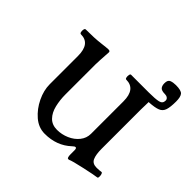

<svg xmlns="http://www.w3.org/2000/svg" viewBox="-140 -640 786 786"><g transform="rotate(45 253.0 -247.0)"><path d="M355 16Q348 16 348 -6V-28Q348 -40 342 -40Q337 -40 329 -32Q283 11 214 11Q178 11 149 -14Q120 -39 102.5 -75.5Q85 -112 85 -147V-311Q85 -382 31 -382Q26 -382 24.5 -389Q23 -396 24.5 -403Q26 -410 31 -410Q57 -410 77.5 -411Q98 -412 114 -414Q130 -416 140 -417Q150 -418 154 -418Q164 -418 164 -411Q162 -381 161 -362.5Q160 -344 160 -336V-163Q160 -131 167 -101.5Q174 -72 191.5 -54Q209 -36 238 -36Q265 -36 290.5 -47Q316 -58 332 -78Q348 -98 348 -123V-311Q348 -382 293 -382Q289 -382 287.5 -389Q286 -396 287.5 -403Q289 -410 293 -410H396Q433 -410 450.5 -414Q468 -418 468 -435Q468 -443 462 -447.5Q456 -452 448 -452Q427 -452 420.5 -460Q414 -468 414 -482Q414 -501 425.5 -505.5Q437 -510 453 -510Q484 -510 492.5 -499.5Q501 -489 501 -463Q501 -431 495.5 -414Q490 -397 474 -390.5Q458 -384 427 -382Q425 -382 423 -382Q422 -355 422 -337V-111Q422 -77 430 -59Q438 -41 462 -41Q470 -41 476.5 -41.5Q483 -42 488 -43Q491 -44 493 -40.5Q495 -37 496 -32Q498 -16 493 -15Q486 -14 469 -11Q452 -8 426 -2Q371 10 359 16Z"/></g></svg>

Font: Junicode
Style: Regular
Weight: 400
Designer: Peter S. Baker
Version: Version 2.100; ttfautohint (v1.8.4)